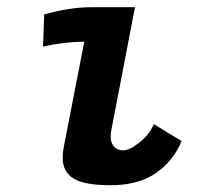

<svg xmlns="http://www.w3.org/2000/svg" viewBox="-20 -515 558 543"><path d="M237.3 -494.6H361.8L294.4 -144.5Q293 -136.7 293 -129.4Q293 -111.3 302.2 -100.6Q311.5 -89.8 328.6 -89.8Q346.7 -89.8 375 -112.5Q403.3 -135.3 415 -164.1Q428.2 -155.8 454.3 -139.9Q480.5 -124 493.7 -116.2Q470.7 -60.1 421.1 -25.6Q371.6 8.8 293 8.8Q218.8 8.8 188.5 -9.8Q157.2 -28.8 157.2 -69.3Q157.2 -83.5 160.6 -100.6Q169.9 -149.9 189.5 -248.8Q209 -347.7 218.3 -397Q163.1 -397 101.6 -383.3Q102.1 -398.4 103.3 -428.7Q104.5 -459 105 -474.1Q177.7 -494.6 237.3 -494.6Z"/></svg>

Font: Fantasque Sans Mono
Style: Bold Italic
Weight: 700
Italic angle: -11°
Monospace: yes
Designer: Jany Belluz
Version: Version 1.7.1